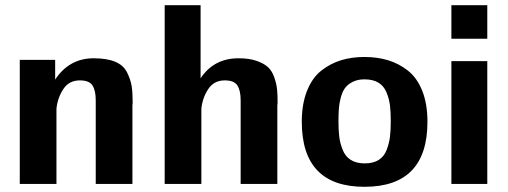

<svg xmlns="http://www.w3.org/2000/svg" viewBox="-20 -707 1954 738"><path d="M56 0V-477H192V-401Q246 -483 340 -483Q391 -483 423 -469.5Q455 -456 468.5 -428.5Q482 -401 486 -376.5Q490 -352 490 -312Q490 -310 489.5 -307Q489 -304 489 -303V0H348V-322Q348 -359 335.5 -378.5Q323 -398 287 -398Q245 -398 223 -364Q201 -330 197 -289V-285V0Z M613 0V-687H751V-472V-406Q802 -483 897 -483Q938 -483 966.5 -473Q995 -463 1010.5 -448.5Q1026 -434 1034.5 -409Q1043 -384 1045 -363.5Q1047 -343 1047 -311Q1047 -310 1046.5 -307Q1046 -304 1046 -302V0H905V-322Q905 -359 892.5 -378.5Q880 -398 844 -398Q802 -398 780 -364Q758 -330 754 -289V-285V0Z M1140 -239Q1140 -307 1160 -357.5Q1180 -408 1215 -435.5Q1250 -463 1291 -475.5Q1332 -488 1381 -488Q1430 -488 1471.5 -475.5Q1513 -463 1548 -435.5Q1583 -408 1603 -358Q1623 -308 1623 -239Q1623 11 1381 11Q1140 11 1140 -239ZM1281 -241Q1281 -206 1284 -181.5Q1287 -157 1297 -131.5Q1307 -106 1328 -92.5Q1349 -79 1382 -79Q1415 -79 1436 -92.5Q1457 -106 1466.5 -131.5Q1476 -157 1479 -181.5Q1482 -206 1482 -241Q1482 -277 1479 -301.5Q1476 -326 1466 -351Q1456 -376 1435 -389Q1414 -402 1381 -402Q1355 -402 1336 -392.5Q1317 -383 1306.5 -369Q1296 -355 1290 -332.5Q1284 -310 1282.5 -289.5Q1281 -269 1281 -241Z M1715 0V-472H1853V0ZM1715 -558V-687H1853V-558Z"/></svg>

Font: Coval
Style: Heavy
Weight: 900
Foundry: Context Ltd
Version: Version 001.000